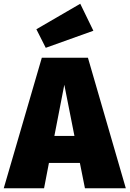

<svg xmlns="http://www.w3.org/2000/svg" viewBox="-45 -1004 691 1024"><path d="M381 -135H216L190 0H-25L178 -696H424L626 0H408ZM352 -279 298 -552 245 -279ZM453 -840 199 -749 149 -848 383 -984Z"/></svg>

Font: FiraGO Heavy
Style: Regular
Weight: 900
Designer: bBox Type
Foundry: bBox Type GmbH
Version: Version 1.001